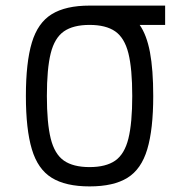

<svg xmlns="http://www.w3.org/2000/svg" viewBox="-20 -652 640 686"><path d="M300 14Q214.5 14 164.8 -16.8Q115 -47.5 93.8 -118.8Q72.5 -190 72.5 -309Q72.5 -429 93.8 -499.8Q115 -570.5 164.8 -601.2Q214.5 -632 300 -632Q364.5 -632 408.2 -616.5Q452 -601 478 -564.5Q504 -528 515.8 -465.5Q527.5 -403 527.5 -309Q527.5 -190 506.2 -118.8Q485 -47.5 435.5 -16.8Q386 14 300 14ZM300 -55Q358.5 -55 391.8 -78.2Q425 -101.5 438.8 -157Q452.5 -212.5 452.5 -309Q452.5 -406.5 438.8 -461.5Q425 -516.5 391.8 -539.8Q358.5 -563 300 -563Q241.5 -563 208.2 -539.8Q175 -516.5 161.2 -461.5Q147.5 -406.5 147.5 -309Q147.5 -212.5 161.2 -157Q175 -101.5 208.2 -78.2Q241.5 -55 300 -55ZM300 -563V-632H570V-563Z"/></svg>

Font: Victor Mono Thin
Style: Regular
Weight: 100
Monospace: yes
Designer: Rune Bjørnerås
Version: Version 1.561;gftools[0.9.30]